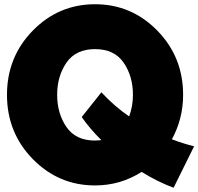

<svg xmlns="http://www.w3.org/2000/svg" viewBox="-20 -860 937 907"><path d="M845 -412Q845 -299 792 -202Q844 -182 897 -169L800 27Q723 -2 649 -48Q549 16 429 16Q257 16 135 -108.5Q13 -233 13 -412Q13 -591 135 -715.5Q257 -840 429 -840Q601 -840 723 -715.5Q845 -591 845 -412ZM429 -196 459 -198Q406 -250 366 -307L459 -424Q520 -358 590 -310Q608 -358 608 -412Q608 -500 564 -564Q520 -628 429 -628Q338 -628 294 -564Q250 -500 250 -412Q250 -324 294 -260Q338 -196 429 -196Z"/></svg>

Font: Spartan MB
Style: Regular
Weight: 900
Designer: Matt Bailey
Foundry: Matt Bailey
Version: Version 001.001